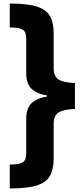

<svg xmlns="http://www.w3.org/2000/svg" viewBox="-20 -820 467 1084"><path d="M35 -800Q136 -800 189.5 -782.5Q243 -765 263 -728Q283 -691 283 -632V-434Q283 -389 310 -371.5Q337 -354 403 -351V-205Q337 -202 310 -184.5Q283 -167 283 -122V76Q283 134 263 171.5Q243 209 189.5 226.5Q136 244 35 244V109Q89 109 108.5 96.5Q128 84 128 49V-151Q128 -208 158 -237Q188 -266 245 -275V-281Q188 -290 158 -319Q128 -348 128 -405V-605Q128 -640 108.5 -652.5Q89 -665 35 -665Z"/></svg>

Font: Noto Sans Malayalam Condensed Black
Style: Regular
Weight: 900
Width: 3
Designer: Jelle Bosma - Monotype Design Team
Foundry: Monotype Imaging Inc.
Version: Version 2.104; ttfautohint (v1.8.4.7-5d5b)